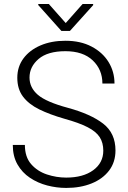

<svg xmlns="http://www.w3.org/2000/svg" viewBox="-20 -923 633 953"><path d="M492.7 -175.3Q492.7 -214.4 474.9 -242.2Q457 -270 414.8 -291.7Q372.6 -313.5 298.3 -334Q227.1 -354.5 174.8 -380.1Q122.6 -405.8 94.2 -443.4Q65.9 -481 65.9 -537.1Q65.9 -591.8 96.4 -633.1Q127 -674.3 180.9 -697.5Q234.9 -720.7 304.7 -720.7Q379.4 -720.7 434.1 -692.1Q488.8 -663.6 518.6 -615.5Q548.3 -567.4 548.3 -508.3H488.3Q488.3 -577.6 440.2 -623.3Q392.1 -668.9 304.7 -668.9Q216.8 -668.9 171.6 -630.4Q126.5 -591.8 126.5 -538.1Q126.5 -487.8 168.2 -452.1Q210 -416.5 317.4 -387.7Q430.2 -356.9 491.7 -309.6Q553.2 -262.2 553.2 -176.3Q553.2 -118.2 521.5 -76.4Q489.7 -34.7 434.6 -12.5Q379.4 9.8 308.6 9.8Q261.2 9.8 214.4 -2.4Q167.5 -14.6 128.7 -40.5Q89.8 -66.4 66.7 -106.9Q43.5 -147.5 43.5 -203.6H103.5Q103.5 -144 134.5 -108.4Q165.5 -72.8 212.9 -57.1Q260.3 -41.5 308.6 -41.5Q392.6 -41.5 442.6 -78.1Q492.7 -114.7 492.7 -175.3ZM222.2 -903.3 306.2 -808.6 390.1 -903.3H442.4V-897.5L327.1 -769.5H284.7L169.9 -897.9V-903.3Z"/></svg>

Font: Vazirmatn UI ExtraLight
Style: Regular
Weight: 200
Designer: Saber Rastikerdar
Foundry: Saber Rastikerdar
Version: Version 33.003